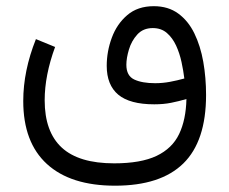

<svg xmlns="http://www.w3.org/2000/svg" viewBox="-20 -376 742 621"><path d="M158.2 -224.1Q124.5 -132.3 124.5 -51.8Q124.5 50.3 179.7 101.3Q234.9 152.3 349.1 152.3Q435.5 152.3 486.3 128.2Q537.1 104 559.3 57.6Q581.5 11.2 583 -55.7Q557.6 -48.3 533.4 -43.5Q509.3 -38.6 479 -38.6Q399.9 -38.6 362.5 -69.8Q325.2 -101.1 325.2 -163.1Q325.2 -209.5 341.6 -253.9Q357.9 -298.3 391.6 -327.1Q425.3 -356 477.5 -356Q523.9 -356 556.4 -332.3Q588.9 -308.6 608.6 -268.1Q628.4 -227.5 637.5 -176Q646.5 -124.5 646.5 -68.8Q646.5 80.6 573 152.6Q499.5 224.6 352.1 224.6Q208.5 224.6 131.8 154.5Q55.2 84.5 55.2 -49.3Q55.2 -147 96.2 -249.5ZM576.2 -122.1Q573.2 -147 567.1 -175.3Q561 -203.6 549.6 -228.5Q538.1 -253.4 519.8 -269.3Q501.5 -285.2 474.1 -285.2Q442.9 -285.2 424.1 -264.4Q405.3 -243.7 397 -215.8Q388.7 -188 388.7 -166.5Q388.7 -130.9 414.1 -118.9Q439.5 -106.9 481.9 -106.9Q505.9 -106.9 529.5 -111.3Q553.2 -115.7 576.2 -122.1Z"/></svg>

Font: Vazir Light FD-UI
Style: Light-FD-UI
Weight: 300
Designer: Saber Rastikerdar
Foundry: Saber Rastikerdar
Version: Version 30.1.0